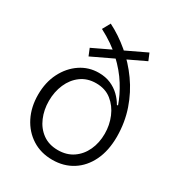

<svg xmlns="http://www.w3.org/2000/svg" viewBox="-185 -891 945 1022"><g transform="rotate(30 288.0 -380.0)"><path d="M469.7 -698.7 181.2 -561.5 163.6 -604.5 451.7 -741.7ZM288.6 11.7Q217.8 11.7 164.1 -22.5Q110.4 -56.6 80.3 -116.2Q50.3 -175.8 50.3 -251.5Q50.3 -327.6 80.3 -386.7Q110.4 -445.8 160.9 -479.7Q211.4 -513.7 273.4 -513.7Q314.5 -513.7 346.7 -499.8Q378.9 -485.8 402.3 -463.1Q425.8 -440.4 440.9 -413.6H447.8Q429.2 -467.8 394.3 -523.7Q359.4 -579.6 304.2 -631.3Q249 -683.1 169.9 -724.1L196.3 -772Q261.2 -739.3 320.6 -689.2Q379.9 -639.2 426 -574.5Q472.2 -509.8 498.8 -432.4Q525.4 -355 525.9 -267.6Q525.9 -180.7 495.6 -118.2Q465.3 -55.7 411.9 -22Q358.4 11.7 288.6 11.7ZM288.6 -47.9Q342.3 -47.9 381.1 -74.5Q419.9 -101.1 440.9 -146.5Q461.9 -191.9 461.9 -248Q461.9 -301.3 441.9 -349.1Q421.9 -397 383.5 -427.7Q345.2 -458.5 288.6 -458.5Q234.9 -458.5 196.3 -430.2Q157.7 -401.9 137.2 -354.7Q116.7 -307.6 116.7 -251.5Q116.7 -196.8 136.5 -150.4Q156.2 -104 194.6 -75.9Q232.9 -47.9 288.6 -47.9Z"/></g></svg>

Font: Inter 18pt Light
Style: Regular
Weight: 300
Designer: Rasmus Andersson
Foundry: rsms
Version: Version 4.001;git-66647c0bb